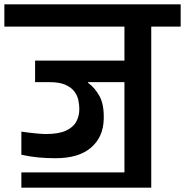

<svg xmlns="http://www.w3.org/2000/svg" viewBox="-56 -861 849 881"><path d="M420 -314Q418 -232 361.5 -183.5Q305 -135 199 -135Q157 -135 120 -138.5Q83 -142 42 -151V-257Q76 -252 107.5 -249Q139 -246 154 -246Q212 -246 245.5 -261Q279 -276 293.5 -302Q308 -328 308 -360Q308 -380 303.5 -401.5Q299 -423 285 -441.5Q271 -460 244 -472Q217 -484 173 -484H105V-583H515V-739H-36V-841H773V-739H638V0H515V-484H348V-481Q379 -459 400.5 -420Q422 -381 420 -314ZM42 -70H546V0H42Z"/></svg>

Font: Matangi
Style: Bold
Weight: 700
Designer: Prashant Pant
Foundry: The Graphic Ant
Version: Version 3.002